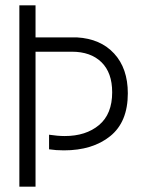

<svg xmlns="http://www.w3.org/2000/svg" viewBox="-20 -704 575 724"><path d="M114 -563H270Q359 -558 410.5 -502Q462 -446 462 -352Q462 -244 395.5 -190.5Q329 -137 221 -137Q191 -137 165 -141V-196Q198 -191 224 -191Q304 -191 353.5 -232.5Q403 -274 403 -356Q403 -430 362.5 -469.5Q322 -509 251 -509H114V0H53V-684H114Z"/></svg>

Font: Bellota
Style: Regular
Weight: 400
Designer: Kemie Guaida
Foundry: Kemie Guaida
Version: Version 1.000;PS 002.000;hotconv 1.0.70;makeotf.lib2.5.58329